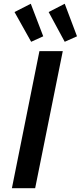

<svg xmlns="http://www.w3.org/2000/svg" viewBox="-20 -988 424 1008"><path d="M187 -719.7H309.6L164.6 0H42.5ZM56.2 -924.8 141.6 -968.3 207 -797.4 143.6 -768.6ZM235.4 -924.8 319.8 -968.3 384.3 -797.4 319.8 -768.6Z"/></svg>

Font: Reddit Sans Vanilla SemiBold
Style: Italic
Weight: 600
Italic angle: -11.25°
Designer: Stephen Hutchings
Version: Version 1.013